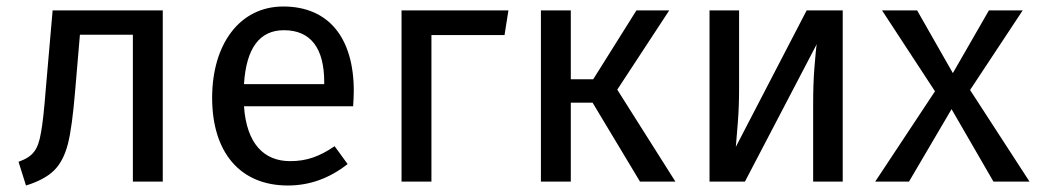

<svg xmlns="http://www.w3.org/2000/svg" viewBox="-20 -559 3194 591"><path d="M142 -527 121 -286C116 -221 111 -176 106 -150C97 -98 82 -77 37 -61L60 12C99 0 128 -16 147 -35C166 -54 180 -81 189 -116C198 -151 205 -205 211 -276L226 -452H389V0H481V-527Z M1069 -279C1069 -442 992 -539 852 -539C717 -539 633 -422 633 -258C633 -90 719 12 866 12C933 12 994 -10 1050 -54L1010 -109C963 -77 924 -63 873 -63C793 -63 739 -116 731 -232H1067C1068 -248 1069 -264 1069 -279ZM978 -300H731C738 -411 779 -466 854 -466C937 -466 978 -410 978 -306Z M1308 -451H1533L1545 -527H1216V0H1308Z M1939 -527 1806 -315H1737V-527H1645V0H1737V-243H1804L1950 0H2059L1880 -283L2040 -527Z M2574 -527H2463L2245 -107C2246 -118 2248 -142 2251 -180C2254 -217 2255 -254 2255 -289V-527H2164V0H2273L2494 -423C2492 -412 2490 -388 2487 -352C2484 -316 2483 -278 2483 -238V0H2574Z M3128 -527H3024L2913 -334L2803 -527H2695L2858 -278L2674 0H2778L2909 -223L3038 0H3149L2966 -282Z"/></svg>

Font: Fira Sans
Style: Regular
Weight: 400
Designer: Carrois Corporate & Edenspiekermann AG
Foundry: Carrois Corporate GbR & Edenspiekermann AG
Version: Version 4.203